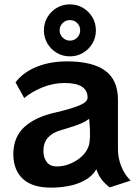

<svg xmlns="http://www.w3.org/2000/svg" viewBox="-20 -848 642 879"><path d="M419 -709Q419 -676 403 -649Q387 -622 360 -606Q333 -590 300 -590Q267 -590 240 -606Q213 -622 197 -649Q181 -676 181 -709Q181 -742 197 -769Q213 -796 240 -812Q267 -828 300 -828Q333 -828 360 -812Q387 -796 403 -769Q419 -742 419 -709ZM347 -709Q347 -729 333.5 -742.5Q320 -756 300 -756Q281 -756 267 -742.5Q253 -729 253 -709Q253 -690 267 -676Q281 -662 300 -662Q320 -662 333.5 -676Q347 -690 347 -709ZM482 10Q457 -10 443.5 -28.5Q430 -47 421 -73Q403 -42 370 -23.5Q337 -5 296.5 3Q256 11 214 11Q129 11 86 -28Q43 -67 41 -137V-141Q41 -221 92 -267Q143 -313 234 -333Q296 -347 338.5 -363.5Q381 -380 381 -401Q381 -468 276 -468Q223 -468 173 -447.5Q123 -427 91 -399L51 -471Q86 -517 147.5 -542Q209 -567 287 -567Q403 -567 461.5 -524.5Q520 -482 520 -391V-164Q520 -125 535 -87Q550 -49 578 -21ZM179 -151Q180 -124 195 -105Q210 -86 240 -86Q284 -86 326 -111Q368 -136 384 -174Q389 -185 390.5 -201.5Q392 -218 392 -236Q392 -262 390 -283Q388 -304 388 -304Q366 -287 331.5 -275Q297 -263 259 -252Q222 -242 200.5 -219Q179 -196 179 -158Z"/></svg>

Font: RocknRoll One
Style: Regular
Weight: 400
Designer: Fontworks Inc.
Foundry: Fontworks Inc.
Version: Version 1.100